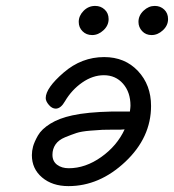

<svg xmlns="http://www.w3.org/2000/svg" viewBox="-20 -631 594 656"><path d="M88.9 -101.1Q88.9 -115.2 93 -130.6Q97.2 -146 109.6 -168Q122.1 -189.9 152.1 -208.5Q182.1 -227.1 227.1 -236.8Q276.9 -248 363.8 -250H423.8Q425.8 -264.2 425.8 -270Q425.8 -315.9 400.4 -345Q375 -374 335 -374Q296.9 -374 261 -349.1Q225.1 -324.2 202.1 -285.2Q188 -260.3 170.9 -259.8Q157.7 -259.8 147 -272.5Q136.2 -285.2 136.2 -295.9Q136.2 -330.1 197.5 -383.1Q258.8 -436 335.9 -436Q406.7 -436 451.4 -388.4Q496.1 -340.8 496.1 -269Q496.1 -161.1 408 -78.1Q319.8 4.9 213.9 4.9Q158.7 4.9 123.8 -24.7Q88.9 -54.2 88.9 -101.1ZM159.2 -102.1Q159.2 -80.1 175 -68.1Q190.9 -56.2 214.8 -56.2Q272 -56.2 325.9 -94.5Q379.9 -132.8 405.8 -189L391.1 -188H365.2Q340.3 -188 330.1 -187.5Q319.8 -187 288.8 -184.6Q257.8 -182.1 241 -176.5Q224.1 -170.9 202.1 -161.9Q180.2 -152.8 169.7 -137.5Q159.2 -122.1 159.2 -102.1ZM249 -556.2Q249 -577.1 265.6 -594Q282.2 -610.8 305.2 -610.8Q324.2 -610.8 337.6 -598.4Q351.1 -585.9 351.1 -565.9Q351.1 -543.9 333.5 -527.6Q315.9 -511.2 294.9 -511.2Q274.9 -511.2 262 -524.2Q249 -537.1 249 -556.2ZM453.1 -556.2Q453.1 -578.1 470.5 -594.5Q487.8 -610.8 508.8 -610.8Q527.8 -610.8 541 -598.4Q554.2 -585.9 554.2 -565.9Q554.2 -543.9 536.6 -527.6Q519 -511.2 498 -511.2Q478 -511.2 465.6 -524.7Q453.1 -538.1 453.1 -556.2Z"/></svg>

Font: CMU Typewriter Text
Style: Italic
Weight: 500
Italic angle: -14.04°
Version: Version 0.7.0